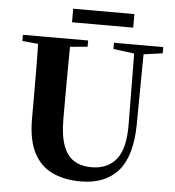

<svg xmlns="http://www.w3.org/2000/svg" viewBox="-61 -968 950 1044"><g transform="rotate(5 414.5 -446.0)"><path d="M296 -838V-912H630V-838ZM417 20Q331 20 265 -10Q199 -40 162 -109.5Q125 -179 125 -297V-406Q125 -490 124.5 -576Q124 -662 121 -747H297Q296 -662 295.5 -577Q295 -492 295 -406V-312Q295 -221 315 -166Q335 -111 374 -86.5Q413 -62 470 -62Q557 -62 605 -121Q653 -180 651 -316L647 -747H699L695 -314Q693 -142 622 -61Q551 20 417 20ZM36 -713V-747H392V-713L228 -698H198ZM533 -713V-747H802V-713L689 -697H657Z"/></g></svg>

Font: Noto Serif JP Black
Style: Regular
Weight: 900
Designer: Ryoko NISHIZUKA 西塚涼子 (kana & ideographs); Frank Grießhammer (Latin, Greek & Cyrillic); Wenlong ZHANG 张文龙 (bopomofo); San
Foundry: Adobe
Version: Version 2.003-H1;hotconv 1.1.1;makeotfexe 2.6.0